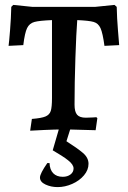

<svg xmlns="http://www.w3.org/2000/svg" viewBox="-20 -528 522 783"><path d="M110 -43Q149 -46 165.5 -53Q182 -60 187 -75.5Q192 -91 192 -128V-446Q141 -444 120.5 -438.5Q100 -433 90.5 -413.5Q81 -394 75 -344L15 -341Q17 -355 21 -404.5Q25 -454 26 -500L34 -508L112 -500H368L447 -508L456 -500Q457 -453 461 -405.5Q465 -358 466 -344L406 -341Q399 -393 390 -413Q381 -433 362 -438.5Q343 -444 295 -446Q291 -395 287.5 -292.5Q284 -190 284 -101Q284 -72 294.5 -60Q305 -48 330 -48Q347 -48 358.5 -49Q370 -50 373 -50L377 -46L370 3Q355 3 314 1.5Q273 0 234 0Q206 0 161.5 2Q117 4 103 5ZM143 196Q143 180 173 137H182Q183 164 197 178.5Q211 193 236 193Q255 193 267.5 183.5Q280 174 280 159Q280 143 257.5 125.5Q235 108 195 85L227 -25H274L251 48Q295 76 318 95.5Q341 115 341 140Q341 165 322.5 187Q304 209 274.5 222Q245 235 215 235Q188 235 165.5 224.5Q143 214 143 196Z"/></svg>

Font: Alegreya SC Medium
Style: Regular
Weight: 500
Designer: Juan Pablo del Peral
Foundry: Huerta Tipografica
Version: Version 2.007; ttfautohint (v1.6)